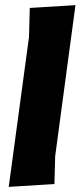

<svg xmlns="http://www.w3.org/2000/svg" viewBox="-20 -724 314 748"><path d="M274 -704 195 -116 192 -7 14 4 93 -580 96 -693Z"/></svg>

Font: Alegreya Sans Black
Style: Italic
Weight: 900
Italic angle: -7°
Designer: Juan Pablo del Peral
Foundry: Huerta Tipografica
Version: Version 2.007